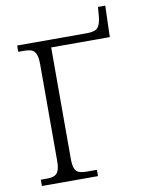

<svg xmlns="http://www.w3.org/2000/svg" viewBox="-91 -898 722 961"><g transform="rotate(-10 269.5 -417.0)"><path d="M43 -32H69Q95 -32 110 -37.5Q125 -43 132.5 -60Q140 -77 140 -111V-602Q140 -636 132.5 -653.5Q125 -671 110.5 -676.5Q96 -682 70 -682H43V-714H397Q439 -714 453 -730Q467 -746 471 -786L475 -834H512L507 -675H209V-109Q209 -76 216 -59.5Q223 -43 238 -37.5Q253 -32 281 -32H328V0H43Z"/></g></svg>

Font: Noto Serif Light
Style: Regular
Weight: 300
Designer: Monotype Design Team
Foundry: Monotype Imaging Inc.
Version: Version 1.001